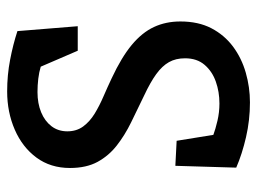

<svg xmlns="http://www.w3.org/2000/svg" viewBox="-113 -619 736 550"><g transform="rotate(-90 255.0 -344.0)"><path d="M236.7 4Q185.8 4 137.3 -7.2Q88.9 -18.3 49.8 -35.3L55 -209.7L126.7 -206L143.7 -100.8Q159.6 -94.9 184 -89.1Q208.4 -83.4 233.5 -83.4Q267 -83.4 296.3 -93.8Q325.7 -104.2 344.3 -126Q363 -147.8 363 -182Q363 -208.6 352 -228Q341.1 -247.4 317.9 -264.3Q294.7 -281.2 256 -299.3Q216.5 -318.2 179.7 -336.3Q142.9 -354.3 113.4 -377.3Q83.9 -400.3 66.3 -432.5Q48.8 -464.7 48.8 -511.6Q48.8 -567.2 78.6 -607.6Q108.4 -647.9 158.6 -669.7Q208.8 -691.5 268 -691.5Q315.2 -691.5 359 -683Q402.8 -674.6 440.9 -662.1L454.9 -489.3H384.7L339 -595.3Q323.2 -600.1 304.2 -602.4Q285.2 -604.6 266.3 -604.6Q233.7 -604.6 208.3 -594.1Q183 -583.6 168.4 -564.5Q153.8 -545.3 153.8 -519.1Q153.8 -492.9 167.7 -473.8Q181.7 -454.8 204.5 -440.8Q227.4 -426.9 254 -415.5Q280.6 -404 306 -392Q365.9 -364 401.3 -334.6Q436.7 -305.2 452.6 -271.1Q468.5 -237.1 468.5 -195.3Q468.5 -144 449.2 -106.7Q429.8 -69.4 396.7 -44.6Q363.5 -19.9 321.9 -8Q280.2 4 236.7 4Z"/></g></svg>

Font: Kreon Light
Style: Regular
Weight: 300
Designer: Julia Petretta
Foundry: Julia Petretta and Eli Heuer
Version: Version 2.002